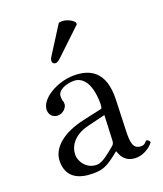

<svg xmlns="http://www.w3.org/2000/svg" viewBox="-126 -741 706 834"><g transform="rotate(-20 227.0 -324.0)"><path d="M244 -656 168.4 -537C160.3 -524.2 157 -520.2 157 -509C157 -502 164 -496 171 -496C178 -496 186 -500 201 -515L316 -624L313 -635C290 -657 264.4 -658 258 -658C253 -658 247 -657 244 -656ZM293 -212 288 -95C287.5 -83.1 283 -77 275 -71C250 -51 216 -20 189 -20C141 -20 115 -62 115 -92C115 -129.5 139.8 -174.6 211 -192ZM288 -46C294 -26 309 10 360 10C407 10 441 -28 441 -33C441 -40 431 -46 427 -46C421 -46 418 -30 398 -30C361 -30 356.1 -60 358 -115L363 -257C367.7 -390.8 297 -419 227 -419C149 -419 65 -369 65 -318C65 -295 81 -279 103 -279C131 -279 147 -304 147 -316C147 -323 146 -329 144 -333C143 -336 142 -342 142 -352C142 -382 183 -397 219 -397C251 -397 294 -371 294 -263C294 -256 292 -243 289 -242L199 -222C106.4 -201.4 42 -153 42 -88C42 -15 94 10 161 10C205 10 225 1 267 -31L286 -46Z"/></g></svg>

Font: Libertinus Serif Display
Style: Regular
Weight: 400
Designer: Philipp H. Poll
Foundry: Khaled Hosny
Version: Version 6.1